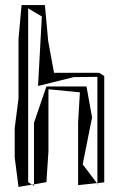

<svg xmlns="http://www.w3.org/2000/svg" viewBox="-20 -734 461 757"><path d="M371 -447H193L170 -572L157 -714H65L53 -580V-346L38 -229V-113L53 3L106 -6L91 -16V-701L145 -669L130 -395L271 -430L362 -431H364V-12L391 -15V-434ZM343 -271 321 -393H163L114 -250V-7L163 -16L171 -137V-382L295 -370L288 -252V-4L362 -12L306 -86ZM106 -6 114 -7V-1ZM362 -12H364V-3Z"/></svg>

Font: Quebrada
Style: Regular
Weight: 400
Designer: deFharo
Foundry: deFharo
Version: Version 1.034 2012